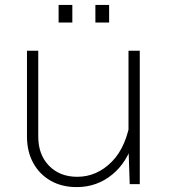

<svg xmlns="http://www.w3.org/2000/svg" viewBox="-20 -751 690 783"><path d="M136 -544V-194Q136 -120 180 -75Q224 -30 295 -30Q375 -30 436 -91.5Q497 -153 514 -274L525 -180Q500 -90 437.5 -39Q375 12 293 12Q232 12 186.5 -14Q141 -40 115.5 -86.5Q90 -133 90 -195V-544ZM550 -544V0H509L504 -149V-544ZM369 -659V-731H425V-659ZM219 -659V-731H275V-659Z"/></svg>

Font: Azeret Mono Thin Thin
Style: Regular
Weight: 250
Version: Version 1.002